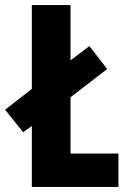

<svg xmlns="http://www.w3.org/2000/svg" viewBox="-43 -734 500 754"><path d="M82 0V-239L48 -215L-23 -303L82 -385V-714H234V-497L308 -553L378 -463L234 -352V-131H422V0Z"/></svg>

Font: Noto Sans Thai ExtCond ExtBd
Style: Regular
Weight: 800
Width: 2
Designer: Monotype Design Team
Foundry: Monotype Imaging Inc.
Version: Version 2.002; ttfautohint (v1.8.4.7-5d5b)